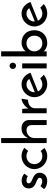

<svg xmlns="http://www.w3.org/2000/svg" viewBox="1206 -2023 827 3279"><g transform="rotate(-90 1619.5 -383.5)"><path d="M293 -381 248 -321Q247 -322 241 -326Q235 -330 225.5 -334Q216 -338 203.5 -341.5Q191 -345 178 -345Q161 -345 144.5 -337Q128 -329 128 -307Q128 -288 141.5 -276Q155 -264 175 -254.5Q195 -245 218.5 -235Q242 -225 262 -210.5Q282 -196 295.5 -174.5Q309 -153 309 -120Q309 -64 270.5 -27.5Q232 9 165 9Q126 9 88.5 -4.5Q51 -18 28 -44Q35 -51 43.5 -62Q52 -73 60.5 -83Q69 -93 74.5 -99.5Q80 -106 81 -106Q81 -105 88.5 -100Q96 -95 108 -89.5Q120 -84 135 -79.5Q150 -75 165 -75Q189 -75 206 -87Q223 -99 223 -119Q223 -137 209.5 -147.5Q196 -158 176 -167Q156 -176 132 -185.5Q108 -195 88 -210Q68 -225 54.5 -247.5Q41 -270 41 -306Q41 -340 53.5 -363Q66 -386 85.5 -400.5Q105 -415 129 -421.5Q153 -428 175 -428Q204 -428 237 -416Q270 -404 293 -381Z M680 -103Q694 -86 706.5 -70.5Q719 -55 732 -38Q704 -16 669 -3Q634 10 593 10Q547 10 506.5 -7.5Q466 -25 436 -55Q406 -85 388.5 -125Q371 -165 371 -210Q371 -255 388.5 -295Q406 -335 436 -364.5Q466 -394 506.5 -411.5Q547 -429 593 -429Q635 -429 670.5 -416Q706 -403 735 -381L680 -316Q663 -330 641 -337.5Q619 -345 593 -345Q563 -345 538 -334.5Q513 -324 494.5 -306Q476 -288 466 -263.5Q456 -239 456 -210Q456 -181 466 -156.5Q476 -132 494.5 -113.5Q513 -95 538 -84.5Q563 -74 593 -74Q619 -74 641 -81.5Q663 -89 680 -103Z M816 -777H901V-317Q923 -367 963 -397.5Q1003 -428 1066 -429Q1068 -429 1070 -429Q1132 -429 1169.5 -394.5Q1207 -360 1209 -304V0H1123V-265Q1121 -297 1101 -319.5Q1081 -342 1038 -344Q1008 -344 983 -333.5Q958 -323 940 -305Q922 -287 911.5 -262Q901 -237 901 -207V0H816Z M1555 -319Q1527 -319 1501 -311.5Q1475 -304 1454.5 -289Q1434 -274 1422 -251.5Q1410 -229 1410 -200V0H1325V-418H1400Q1402 -387 1403.5 -361.5Q1405 -336 1407 -311Q1420 -338 1441 -360Q1462 -382 1486 -397Q1510 -412 1533 -420.5Q1556 -429 1574 -429Z M1910 -295Q1898 -320 1872 -332.5Q1846 -345 1819 -345Q1790 -345 1765.5 -334Q1741 -323 1723 -304.5Q1705 -286 1694.5 -262Q1684 -238 1684 -213Q1684 -208 1684.5 -206Q1685 -204 1685 -203Q1711 -213 1741.5 -225.5Q1772 -238 1802 -250.5Q1832 -263 1860 -274.5Q1888 -286 1910 -295ZM1982 -49Q1952 -22 1909 -6Q1866 10 1821 10Q1775 10 1734.5 -7.5Q1694 -25 1664 -54.5Q1634 -84 1616.5 -124Q1599 -164 1599 -209Q1599 -254 1616.5 -294Q1634 -334 1664 -364Q1694 -394 1733.5 -411.5Q1773 -429 1818 -429Q1889 -429 1941.5 -386.5Q1994 -344 2017 -275Q1986 -264 1946 -248Q1906 -232 1863 -214.5Q1820 -197 1777 -180Q1734 -163 1697 -149Q1714 -115 1746.5 -94.5Q1779 -74 1819 -74Q1846 -74 1873.5 -84Q1901 -94 1918 -111Z M2176 0H2091V-418H2176ZM2097.5 -538.5Q2080 -554 2080 -578Q2080 -602 2097.5 -618Q2115 -634 2135 -634Q2155 -634 2172 -618Q2189 -602 2189 -578Q2189 -554 2172 -538.5Q2155 -523 2135 -523Q2115 -523 2097.5 -538.5Z M2641 -156.5Q2650 -181 2650 -210Q2650 -239 2641 -263.5Q2632 -288 2615 -306Q2598 -324 2574 -334.5Q2550 -345 2520 -345Q2490 -345 2464.5 -334.5Q2439 -324 2421 -306Q2403 -288 2392.5 -263.5Q2382 -239 2382 -210Q2382 -181 2392.5 -156Q2403 -131 2421 -113Q2439 -95 2464.5 -84.5Q2490 -74 2520 -74Q2550 -74 2574 -84.5Q2598 -95 2615 -113.5Q2632 -132 2641 -156.5ZM2743 -208Q2743 -161 2727 -121Q2711 -81 2682 -52Q2653 -23 2612.5 -6.5Q2572 10 2524 10Q2499 10 2476.5 4.5Q2454 -1 2435 -10.5Q2416 -20 2402 -31.5Q2388 -43 2381 -55Q2381 -50 2381.5 -44.5Q2382 -39 2382 -34V0H2296V-777H2382V-357Q2390 -369 2403.5 -381.5Q2417 -394 2435.5 -404.5Q2454 -415 2477 -422Q2500 -429 2528 -429Q2576 -429 2615.5 -413.5Q2655 -398 2683.5 -369.5Q2712 -341 2727.5 -300Q2743 -259 2743 -208Z M3118 -295Q3106 -320 3080 -332.5Q3054 -345 3027 -345Q2998 -345 2973.5 -334Q2949 -323 2931 -304.5Q2913 -286 2902.5 -262Q2892 -238 2892 -213Q2892 -208 2892.5 -206Q2893 -204 2893 -203Q2919 -213 2949.5 -225.5Q2980 -238 3010 -250.5Q3040 -263 3068 -274.5Q3096 -286 3118 -295ZM3190 -49Q3160 -22 3117 -6Q3074 10 3029 10Q2983 10 2942.5 -7.5Q2902 -25 2872 -54.5Q2842 -84 2824.5 -124Q2807 -164 2807 -209Q2807 -254 2824.5 -294Q2842 -334 2872 -364Q2902 -394 2941.5 -411.5Q2981 -429 3026 -429Q3097 -429 3149.5 -386.5Q3202 -344 3225 -275Q3194 -264 3154 -248Q3114 -232 3071 -214.5Q3028 -197 2985 -180Q2942 -163 2905 -149Q2922 -115 2954.5 -94.5Q2987 -74 3027 -74Q3054 -74 3081.5 -84Q3109 -94 3126 -111Z"/></g></svg>

Font: JosefinSans
Style: SemiBold
Weight: 600
Designer: Santiago Orozco
Foundry: Typemade
Version: Version 1.0 ; ttfautohint (v1.3)